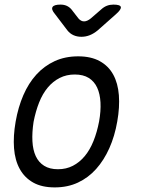

<svg xmlns="http://www.w3.org/2000/svg" viewBox="-20 -805 640 835"><path d="M218 10Q162 10 124.5 -11Q87 -32 66 -70Q45 -108 41 -160.5Q37 -213 48 -276Q59 -339 81.5 -391Q104 -443 138 -480.5Q172 -518 217.5 -539Q263 -560 320 -560Q376 -560 414 -539Q452 -518 472.5 -480.5Q493 -443 497 -391Q501 -339 490 -277Q479 -213 455.5 -160.5Q432 -108 398 -70Q364 -32 319 -11Q274 10 218 10ZM232 -69Q268 -69 297 -84Q326 -99 348.5 -126Q371 -153 386.5 -191.5Q402 -230 411 -277Q419 -322 417 -359.5Q415 -397 402.5 -424Q390 -451 366 -466Q342 -481 305 -481Q269 -481 239.5 -466Q210 -451 187.5 -424Q165 -397 150 -359Q135 -321 126 -275Q119 -229 121 -191Q123 -153 135.5 -126Q148 -99 172 -84Q196 -69 232 -69ZM243 -785Q258 -785 269.5 -780Q281 -775 290 -765L321 -725Q332 -712 345.5 -712Q359 -712 375 -725L420 -764Q432 -775 445 -780Q458 -785 473 -785Q503 -785 505.5 -774.5Q508 -764 484 -743L405 -673Q388 -659 370.5 -652Q353 -645 334 -645Q315 -645 299.5 -652Q284 -659 273 -673L219 -744Q202 -764 208.5 -774.5Q215 -785 243 -785Z"/></svg>

Font: Maple Mono Light
Style: Italic
Weight: 300
Italic angle: -10°
Monospace: yes
Designer: subframe7536
Version: Version 7.000